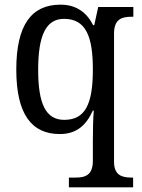

<svg xmlns="http://www.w3.org/2000/svg" viewBox="-20 -566 609 825"><path d="M276 239H552V197H546C505 197 470 188 470 129V-422C470 -485 505 -494 545 -494H553V-536H402L385 -458H380C354 -510 310 -546 240 -546C116 -546 50 -460 50 -267C50 -75 116 10 237 10C310 10 351 -29 379 -91H383C380 -62 379 3 379 39V125C379 188 345 197 304 197H276ZM256 -51C176 -51 144 -121 144 -266C144 -411 176 -485 255 -485C350 -485 379 -408 379 -267C379 -120 347 -51 256 -51Z"/></svg>

Font: Noto Serif Devanagari SemiCondensed
Style: Regular
Weight: 400
Width: 4
Designer: Universal Thirst, Indian Type Foundry and the Monotype Design Team
Foundry: Monotype Imaging Inc.
Version: Version 2.004